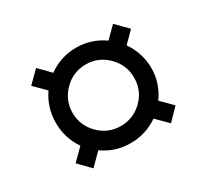

<svg xmlns="http://www.w3.org/2000/svg" viewBox="-99 -703 797 741"><g transform="rotate(-30 300.0 -333.0)"><path d="M88.9 -334Q88.9 -401.4 127 -457L78.1 -505.9L128.9 -556.2L177.2 -506.8Q232.9 -546.9 301.3 -546.9Q368.2 -546.9 423.8 -507.8L471.2 -555.2L522 -503.9L475.1 -457Q514.2 -399.9 514.2 -334Q514.2 -266.6 474.1 -210.9L522.9 -162.1L473.1 -110.8L423.8 -160.2Q368.2 -122.1 301.3 -122.1Q231.4 -122.1 178.2 -161.1L127 -109.9L77.1 -161.1L127 -210.9Q88.9 -266.6 88.9 -334ZM164.1 -335Q164.1 -279.3 204.1 -238.8Q244.1 -198.2 301.3 -198.2Q356.9 -198.2 397.5 -237.8Q438 -277.3 438 -335Q438 -391.6 397.7 -431.9Q357.4 -472.2 301.3 -472.2Q244.1 -472.2 204.1 -431.4Q164.1 -390.6 164.1 -335Z"/></g></svg>

Font: Cousine
Style: Regular
Weight: 400
Monospace: yes
Designer: Steve Matteson
Foundry: Ascender Corporation
Version: Version 1.20